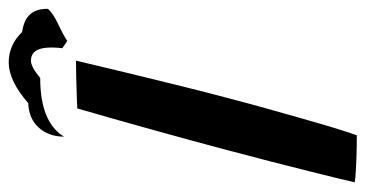

<svg xmlns="http://www.w3.org/2000/svg" viewBox="-226 -636 867 456"><g transform="rotate(-90 208.0 -407.5)"><path d="M115 6Q94 6 59.8 5Q25.5 4 3.5 1Q11.5 -34 24.8 -87.2Q38 -140.5 53 -198.8Q68 -257 81.5 -307.5Q101 -381 125.8 -470.2Q150.5 -559.5 179 -658Q187.5 -658.5 208.8 -659.2Q230 -660 253.5 -660.5Q277 -661 292.5 -661Q278.5 -602 262.5 -535.5Q246.5 -469 230.2 -403.8Q214 -338.5 199 -283Q190.5 -250 178.5 -207.2Q166.5 -164.5 154.2 -121.2Q142 -78 131.5 -43.8Q121 -9.5 115 6ZM112 -689.5Q112 -725.5 133.2 -749.2Q154.5 -773 191.5 -774.5Q244 -820 286.5 -820.8Q329 -821.5 360.5 -789Q390.5 -784.5 403.2 -769.2Q416 -754 415.5 -727.5Q404 -715 379.5 -703.5Q355 -692 339.5 -682Q334.5 -684.5 330.8 -687.5Q327 -690.5 322 -693.5Q327 -738 316.5 -755Q309.5 -767 294 -768Q278.5 -769 251.5 -746Q146 -746 112 -689.5Z"/></g></svg>

Font: Grandstander Medium
Style: Italic
Weight: 500
Italic angle: -15°
Designer: Tyler Finck
Foundry: Etcetera Type Co
Version: Version 1.200; ttfautohint (v1.8.3)